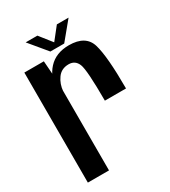

<svg xmlns="http://www.w3.org/2000/svg" viewBox="-162 -727 719 810"><g transform="rotate(-30 197.5 -322.0)"><path d="M259.5 -263.5Q259.5 -413.5 247.2 -443.2Q235 -473 203.5 -473Q168 -473 148.8 -446.2Q129.5 -419.5 127 -384.5L106 -398Q108 -462.5 144.5 -502.2Q181 -542 244.5 -542Q326 -542 344.2 -481Q362.5 -420 362.5 -263.5H259.5ZM24.5 -536H119.5L127.5 -429.5V0H24.5ZM150 -643.5 197.5 -583.5 245 -643.5H302L231.5 -558H164L93 -643.5Z"/></g></svg>

Font: Anybody Narrow Medium
Style: Regular
Weight: 500
Width: 3
Designer: Tyler Finck
Foundry: Etcetera Type Company
Version: Version 1.000; ttfautohint (v1.8)